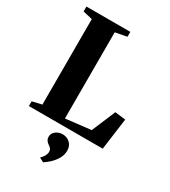

<svg xmlns="http://www.w3.org/2000/svg" viewBox="-239 -858 1098 1241"><g transform="rotate(30 310.0 -237.0)"><path d="M28.5 0V-35.5L99.5 -52V-690L29 -706.5V-743H356.5V-706.5L270.5 -690V-47L458 -68.5L532.5 -245L611.5 -235.5L579.5 0ZM387.5 127Q387.5 159 370.8 187.2Q354 215.5 331.2 236.5Q308.5 257.5 290 268.5H289L260 253.5L259.5 248.5Q273 238 281.5 221.5Q290 205 290 193Q290 178 284 169.8Q278 161.5 265 153Q253.5 145.5 245.8 134.5Q238 123.5 238 107.5Q238 87.5 249.5 74.5Q261 61.5 276.8 55Q292.5 48.5 306 48.5H309.5Q343 48.5 365.5 70.2Q388 92 387.5 127Z"/></g></svg>

Font: Merriweather 96pt ExtraBold
Style: Regular
Weight: 800
Version: Version 2.100